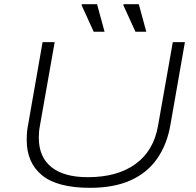

<svg xmlns="http://www.w3.org/2000/svg" viewBox="-20 -888 940 920"><path d="M412 12Q255 12 181.5 -48Q108 -108 108 -217Q108 -235 109.5 -254Q111 -273 115 -292L184 -686H242L171 -284Q168 -269 167 -255Q166 -241 166 -228Q166 -136 226 -87.5Q286 -39 401 -39Q542 -39 629 -102Q716 -165 737 -284L808 -686H866L797 -292Q781 -197 733.5 -128.5Q686 -60 606 -24Q526 12 412 12ZM429 -736 371 -863 372 -868H445L481 -736ZM629 -736 571 -863 572 -868H645L681 -736Z"/></svg>

Font: Archivo Expanded Thin
Style: Italic
Weight: 250
Width: 7
Italic angle: -10°
Designer: Hector Gatti
Foundry: Omnibus-Type
Version: Version 2.001